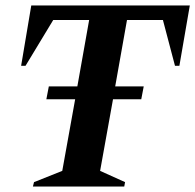

<svg xmlns="http://www.w3.org/2000/svg" viewBox="-20 -680 712 700"><path d="M149 -318 158 -365H262L305 -607H174L73 -440H57L94 -660H672L634 -440H618L574 -607H443L400 -365H504L495 -318H392L345 -57L436 -16L433 0H100L104 -16L207 -57L254 -318Z"/></svg>

Font: Spectral SC
Style: Bold Italic
Weight: 700
Italic angle: -10°
Designer: Jean-Baptiste Levee
Foundry: Production Type
Version: Version 2.001